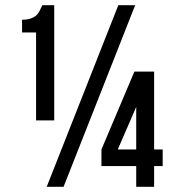

<svg xmlns="http://www.w3.org/2000/svg" viewBox="-20 -720 667 740"><path d="M65 -644Q85 -644 98 -648.5Q111 -653 119.5 -660.5Q128 -668 133 -678.5Q138 -689 143 -700H189V-256H119V-595H65ZM436 -700H501L225 0H160ZM371 -144 498 -444H574V-144H607V-80H574V0H505V-80H371ZM505 -144V-308L434 -144Z"/></svg>

Font: Bebas Neue Bold
Style: Regular
Weight: 700
Designer: Ryoichi Tsunekawa & LGV (GE)
Foundry: Free Software Foundation, Inc.
Version: Version 1.003 August 13, 2016